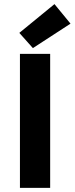

<svg xmlns="http://www.w3.org/2000/svg" viewBox="-20 -914 363 934"><path d="M77 0V-652H224V0ZM140 -680 74 -754 245 -894 323 -799Z"/></svg>

Font: TT Toshiba Sans
Style: Bold
Weight: 700
Designer: Paul D. Hunt
Foundry: Toshiba Corporation
Version: Version 2.020;PS 2.000;hotconv 1.0.86;makeotf.lib2.5.63406